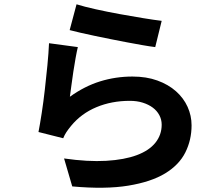

<svg xmlns="http://www.w3.org/2000/svg" viewBox="-20 -822 1040 893"><path d="M336 -802Q371 -791 425 -779Q479 -767 536.5 -756.5Q594 -746 646.5 -737.5Q699 -729 732 -725L702 -603Q677 -606 643 -612Q609 -618 571.5 -625Q534 -632 494.5 -640Q455 -648 419 -655.5Q383 -663 353 -670Q323 -677 304 -682ZM342 -603Q337 -582 331.5 -551.5Q326 -521 321 -488Q316 -455 312 -424Q308 -393 305 -372Q373 -421 445.5 -443.5Q518 -466 596 -466Q661 -466 712 -447.5Q763 -429 798.5 -397.5Q834 -366 852.5 -325Q871 -284 871 -239Q871 -171 842 -113Q813 -55 748 -15.5Q683 24 576.5 41.5Q470 59 316 45L278 -85Q389 -69 474 -74Q559 -79 616.5 -100.5Q674 -122 703 -158.5Q732 -195 732 -242Q732 -266 721 -286.5Q710 -307 690.5 -321.5Q671 -336 644 -344.5Q617 -353 584 -353Q499 -353 428.5 -323.5Q358 -294 311 -237Q297 -220 288.5 -207Q280 -194 274 -179L159 -208Q166 -244 174 -296Q182 -348 188.5 -405Q195 -462 200.5 -518.5Q206 -575 208 -621Z"/></svg>

Font: SpoqaHanSansJP-Bold
Style: Regular
Weight: 700
Designer: [Source Han Sans]
Ryoko NISHIZUKA  (kana & ideographs); Paul D. Hunt (Latin, Greek & Cyrillic); Wenlong ZHANG  (bopomofo
Foundry: Spoqa (http://bi.spoqa.com)
Version: Version 1.002.20150607